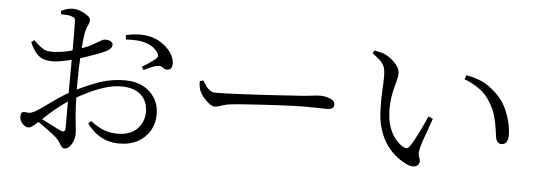

<svg xmlns="http://www.w3.org/2000/svg" viewBox="-51 -922 3103 1113"><g transform="rotate(5 1500.0 -365.5)"><path d="M666 -16Q630 -16 596.5 -26.5Q563 -37 533.5 -59.5Q504 -82 478 -116L494 -132Q524 -108 562.5 -90Q601 -72 652 -72Q727 -72 766.5 -113Q806 -154 806 -214Q806 -251 789 -281.5Q772 -312 738 -329.5Q704 -347 651 -347Q605 -347 555.5 -331.5Q506 -316 458 -292.5Q410 -269 368 -244Q340 -227 309.5 -204Q279 -181 251 -156Q223 -131 198 -107Q171 -82 157.5 -72.5Q144 -63 133 -63Q125 -63 117 -67.5Q109 -72 101 -80Q91 -90 87 -100Q83 -110 83 -121Q83 -139 88.5 -145Q94 -151 111 -150Q132 -146 143.5 -150Q155 -154 168 -161Q188 -173 220 -196Q252 -219 289.5 -245Q327 -271 362 -289Q432 -327 509 -355.5Q586 -384 672 -384Q730 -384 774 -361.5Q818 -339 843.5 -298Q869 -257 869 -201Q869 -150 844.5 -108Q820 -66 774.5 -41Q729 -16 666 -16ZM354 40Q343 40 336 31Q329 22 321 8Q313 -6 297 -20Q285 -31 263 -47.5Q241 -64 217.5 -81Q194 -98 174 -109L188 -128Q208 -119 232 -106.5Q256 -94 279.5 -82Q303 -70 322 -61Q338 -55 344 -60Q350 -65 350 -79Q350 -118 350 -182Q350 -246 350 -340Q350 -383 350.5 -436.5Q351 -490 351 -543Q351 -596 351 -637Q351 -678 350 -695Q350 -711 346 -716.5Q342 -722 330 -726Q317 -731 302 -732Q287 -733 267 -733L264 -752Q280 -761 298 -766Q316 -771 334 -771Q354 -771 377 -762Q400 -753 418 -740Q436 -727 436 -715Q436 -698 427.5 -683Q419 -668 414 -644Q410 -625 406.5 -593.5Q403 -562 400.5 -522Q398 -482 396.5 -437.5Q395 -393 395 -350Q395 -271 397.5 -220Q400 -169 403 -137Q406 -105 408.5 -86Q411 -67 411 -51Q411 -29 403 -8Q395 13 382 26.5Q369 40 354 40ZM240 -457Q216 -457 193 -463Q170 -469 149 -490.5Q128 -512 108 -557L125 -570Q151 -545 167.5 -532.5Q184 -520 201 -515.5Q218 -511 243 -512Q262 -513 284.5 -516Q307 -519 333 -525.5Q359 -532 384 -541Q430 -556 458.5 -571.5Q487 -587 505 -598Q523 -609 534 -609Q541 -609 548.5 -608Q556 -607 562.5 -604Q569 -601 574 -596Q579 -591 579 -583Q579 -560 547 -544Q527 -534 499 -523.5Q471 -513 441.5 -503Q412 -493 387 -485Q370 -481 343 -474Q316 -467 288 -462Q260 -457 240 -457ZM911 -468Q899 -465 891 -470.5Q883 -476 873 -481.5Q863 -487 847 -483Q834 -482 810 -471Q786 -460 770 -453L759 -471Q770 -477 786 -487.5Q802 -498 817 -508.5Q832 -519 839 -526Q847 -534 847.5 -542Q848 -550 840 -562Q820 -590 789.5 -603.5Q759 -617 724 -620Q689 -623 653 -620L651 -646Q689 -654 720.5 -655.5Q752 -657 784 -651Q823 -644 857.5 -621.5Q892 -599 913.5 -568.5Q935 -538 936 -507Q937 -492 931 -480.5Q925 -469 911 -468Z M1199 -278Q1185 -278 1166.5 -292Q1148 -306 1132.5 -325Q1117 -344 1110 -361Q1105 -375 1103 -388.5Q1101 -402 1101 -417L1121 -423Q1132 -406 1142.5 -391Q1153 -376 1166.5 -367Q1180 -358 1201 -358Q1223 -358 1264 -359.5Q1305 -361 1356 -363.5Q1407 -366 1459.5 -369Q1512 -372 1559.5 -375Q1607 -378 1641 -380.5Q1675 -383 1686 -383Q1736 -387 1762 -390.5Q1788 -394 1807 -394Q1826 -394 1845.5 -388.5Q1865 -383 1877.5 -373.5Q1890 -364 1890 -350Q1890 -336 1881 -328.5Q1872 -321 1846 -321Q1820 -321 1790.5 -322Q1761 -323 1715 -323Q1697 -323 1656 -321.5Q1615 -320 1562.5 -317.5Q1510 -315 1458 -311.5Q1406 -308 1362.5 -305Q1319 -302 1296 -299Q1268 -296 1252 -291Q1236 -286 1224.5 -282Q1213 -278 1199 -278Z M2344 -39Q2314 -52 2282.5 -75.5Q2251 -99 2223 -136.5Q2195 -174 2177.5 -227Q2160 -280 2159 -351Q2157 -405 2160 -454Q2163 -503 2163 -537Q2163 -564 2158.5 -583.5Q2154 -603 2137 -622Q2120 -641 2085 -666L2094 -682Q2112 -679 2127.5 -675.5Q2143 -672 2157 -666Q2175 -658 2195.5 -641.5Q2216 -625 2230.5 -604.5Q2245 -584 2245 -563Q2245 -547 2240 -526Q2235 -505 2228 -480Q2221 -455 2216 -423.5Q2211 -392 2211 -353Q2211 -290 2227 -246Q2243 -202 2266.5 -176Q2290 -150 2311 -139Q2322 -133 2331 -134.5Q2340 -136 2346 -146Q2370 -181 2394.5 -231.5Q2419 -282 2440 -329L2466 -317Q2455 -284 2441.5 -248Q2428 -212 2418 -182Q2408 -152 2405 -136Q2400 -114 2402.5 -102.5Q2405 -91 2408.5 -83.5Q2412 -76 2412 -65Q2412 -45 2393.5 -36Q2375 -27 2344 -39ZM2873 -206Q2862 -206 2853 -215Q2844 -224 2841 -241Q2838 -263 2833 -296.5Q2828 -330 2817 -368Q2806 -406 2784 -441Q2758 -486 2718.5 -514.5Q2679 -543 2629 -562L2638 -586Q2709 -573 2750.5 -548Q2792 -523 2826 -487Q2855 -458 2874 -418Q2893 -378 2903 -337Q2913 -296 2913 -262Q2913 -233 2903 -219.5Q2893 -206 2873 -206Z"/></g></svg>

Font: Noto Serif SC ExtraLight
Style: Regular
Weight: 400
Version: Version 2.002-H1;hotconv 1.1.0;makeotfexe 2.6.0